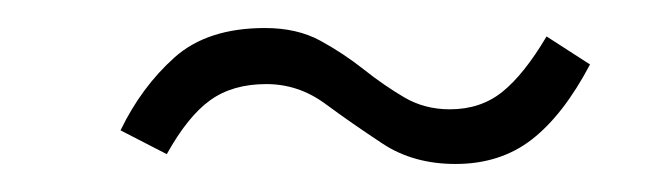

<svg xmlns="http://www.w3.org/2000/svg" viewBox="-20 -389 478 137"><path d="M305 -272Q275 -272 253 -286.5Q231 -301 212 -315Q193 -329 170 -329Q146 -329 130 -317.5Q114 -306 99 -279L66 -296Q81 -327 104.5 -348Q128 -369 169 -369Q192 -369 208.5 -360Q225 -351 239.5 -339.5Q254 -328 268.5 -319.5Q283 -311 301 -311Q323 -311 338.5 -323.5Q354 -336 370 -363L401 -343Q382 -307 359.5 -289.5Q337 -272 305 -272Z"/></svg>

Font: Inconsolata SemiCondensed Light
Style: Regular
Weight: 300
Width: 4
Monospace: yes
Designer: Raph Levien, Cyreal, Brenton Simpson
Foundry: Raph Levien, Cyreal, Google
Version: Version 3.100; ttfautohint (v1.8.4.7-5d5b)